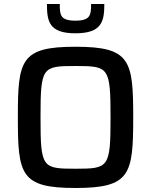

<svg xmlns="http://www.w3.org/2000/svg" viewBox="-20 -929 753 957"><path d="M356 -763C488 -763 500 -823 500 -909H434C434 -856 432 -826 356 -826C279 -826 278 -856 278 -909H214C214 -823 224 -763 356 -763ZM356 8C630 8 644 -59 644 -344C644 -629 630 -696 356 -696C82 -696 69 -629 69 -344C69 -59 82 8 356 8ZM356 -88C190 -88 182 -93 182 -344C182 -595 190 -600 356 -600C522 -600 531 -595 531 -344C531 -93 522 -88 356 -88Z"/></svg>

Font: Saira UNSAM Medium
Style: Regular
Weight: 500
Designer: Hector Gatti with collaboration of the Omnibus-Type team
Foundry: Omnibus-Type
Version: Version 0.072;PS 000.072;hotconv 1.0.88;makeotf.lib2.5.64775